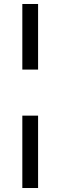

<svg xmlns="http://www.w3.org/2000/svg" viewBox="-20 -761 303 963"><path d="M92 -412V-741H171V-412ZM92 182V-181H171V182Z"/></svg>

Font: Cantarell
Style: Regular
Weight: 400
Designer: Dave Crossland, Nikolaus Waxweiler, Florian Fecher, Jacques Le Bailly, Eben Sorkin, Alexei Vanyashin, Alexios Zavras, Em
Version: Version 0.303